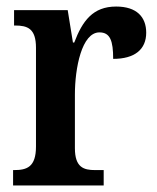

<svg xmlns="http://www.w3.org/2000/svg" viewBox="-20 -567 480 587"><path d="M20 0H297V-47H271C236 -47 209 -55 209 -114V-278C209 -359 230 -468 284 -468C317 -468 326 -442 326 -387C392 -387 427 -416 427 -467C427 -515 398 -547 335 -547C264 -547 232 -503 207 -437H203L187 -536H23V-489H26C64 -489 90 -480 90 -421V-119C90 -56 62 -47 23 -47H20Z"/></svg>

Font: Noto Serif Tamil Condensed SemiBold
Style: Italic
Weight: 600
Width: 3
Italic angle: -12°
Designer: Indian Type Foundry, Tom Grace, and the Monotype Design Team
Foundry: Monotype Imaging Inc.
Version: Version 2.003